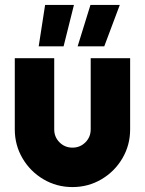

<svg xmlns="http://www.w3.org/2000/svg" viewBox="-20 -749 588 779"><path d="M40 -224V-513H200V-224Q200 -193 221.5 -171.5Q243 -150 274 -150Q305 -150 326.5 -171.5Q348 -193 348 -224V-513H508V-224Q508 -160 476.5 -106.5Q445 -53 391.5 -21.5Q338 10 274 10Q210 10 156.5 -21.5Q103 -53 71.5 -106.5Q40 -160 40 -224ZM347 -729H466L403 -561H295ZM163 -729H280L238 -561H137Z"/></svg>

Font: Lineal Heavy
Style: Regular
Weight: 900
Designer: Created by Frank Adebiaye with contributions from Anton Moglia & Ariel Martín Pérez
Created by Frank ADEBIAYE with FontF
Foundry: Velvetyne Type Foundry
Version: Version 2.000